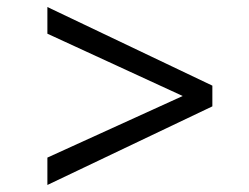

<svg xmlns="http://www.w3.org/2000/svg" viewBox="-20 -651 708 547"><path d="M585 -348V-407L115 -631V-555L500.5 -377.5L115 -202V-124Z"/></svg>

Font: Merriweather Sans Light
Style: Regular
Weight: 300
Designer: Eben Sorkin
Foundry: Eben Sorkin
Version: Version 2.001; ttfautohint (v1.8.3)